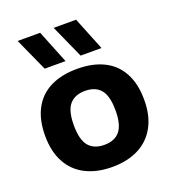

<svg xmlns="http://www.w3.org/2000/svg" viewBox="-146 -920 942 1042"><g transform="rotate(-20 325.0 -399.0)"><path d="M38.5 -273Q38.5 -365 72.5 -428.2Q106.5 -491.5 170.5 -523.5Q234.5 -555.5 325 -555.5Q415.5 -555.5 479.5 -523.5Q543.5 -491.5 577.2 -428.2Q611 -365 611 -273Q611 -182 576 -118.2Q541 -54.5 476.8 -22Q412.5 10.5 325 10.5Q237.5 10.5 173 -21.8Q108.5 -54 73.5 -117.8Q38.5 -181.5 38.5 -273ZM445 -272.5Q445 -356 414.8 -392.2Q384.5 -428.5 325 -428.5Q265.5 -428.5 235 -392.5Q204.5 -356.5 204.5 -273.5Q204.5 -190 234.8 -153.5Q265 -117 325 -117Q384.5 -117 414.8 -153.5Q445 -190 445 -272.5ZM161 -616.5 74.5 -808H204.5L281.5 -616.5ZM368.5 -616.5 282.5 -808H412L489 -616.5Z"/></g></svg>

Font: Encode Sans Semi Expanded
Style: Bold
Weight: 700
Width: 6
Designer: Multiple Designers
Foundry: Impallari Type
Version: Version 2.000